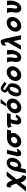

<svg xmlns="http://www.w3.org/2000/svg" viewBox="2766 -3498 902 6482"><g transform="rotate(-90 3217.0 -257.0)"><path d="M-4 172 258 -157Q233 -255 207 -302.5Q181 -350 140 -350L122 -349L152 -481Q173 -485 193 -485Q224 -485 249.5 -473Q275 -461 291 -445.5Q307 -430 322 -402.5Q337 -375 344.5 -357.5Q352 -340 362 -311Q365 -302 367 -297L518 -483H671L407 -153Q434 -51 460.5 -6Q487 39 525 39Q526 39 536 38L546 36L515 171Q490 174 472 174Q355 174 302 2L303 3Q300 -8 297 -15L149 172Z M607 161 696 -221Q705 -261 725 -302.5Q745 -344 777 -386.5Q809 -429 859.5 -455.5Q910 -482 969 -482Q1058 -482 1102.5 -410Q1147 -338 1123 -236Q1100 -138 1023.5 -64Q947 10 855 10Q814 10 780 -11L740 161ZM832 -235Q830 -231 828 -217Q819 -169 830.5 -134Q842 -99 880 -99Q913 -99 944 -133Q975 -167 991 -236Q1005 -298 992 -335Q980 -373 943 -373Q910 -373 879 -338.5Q848 -304 832 -235Z M1189 -140 1266 -473H1400L1331 -174Q1331 -173 1330 -172L1326 -153Q1320 -131 1329 -120Q1366 -120 1398 -136H1435Q1416 -68 1371 -29Q1326 10 1278 10Q1218 10 1196 -33.5Q1174 -77 1189 -140Z M1485 -230Q1508 -331 1594 -401.5Q1680 -472 1793 -472H2082L2051 -339H1963Q1981 -290 1967 -230Q1945 -133 1858.5 -61.5Q1772 10 1671 10Q1572 10 1517 -60Q1462 -130 1485 -230ZM1619 -231Q1617 -225 1617 -213Q1613 -175 1637.5 -149Q1662 -123 1702 -123Q1745 -123 1785 -154.5Q1825 -186 1835 -230Q1845 -275 1820 -306.5Q1795 -338 1751 -338Q1708 -338 1668 -307Q1628 -276 1619 -231Z M2144 -427Q2151 -443 2175 -451Q2223 -469 2300 -471H2637L2608 -348H2430L2393 -189L2391 -183Q2391 -182 2390.5 -179.5Q2390 -177 2389 -176V-170Q2383 -145 2393 -127.5Q2403 -110 2426 -110Q2443 -110 2462.5 -125Q2482 -140 2492 -172H2589Q2567 -91 2509 -42.5Q2451 6 2389 8Q2362 11 2331 2Q2292 -9 2270 -51Q2247 -99 2256 -164V-163Q2257 -169 2259 -180.5Q2261 -192 2262 -196L2298 -349Q2236 -349 2181 -318Z M2871 -500 2979 -688H3117L2952 -500ZM2641 -237Q2645 -254 2653 -275Q2686 -362 2767 -422Q2848 -482 2939 -482Q3041 -482 3093.5 -408.5Q3146 -335 3123 -236Q3100 -136 3013 -63Q2926 10 2825 10Q2726 10 2671.5 -61Q2617 -132 2641 -237ZM2773 -236Q2772 -233 2772 -227.5Q2772 -222 2771 -219Q2768 -178 2790.5 -150.5Q2813 -123 2855 -123Q2901 -123 2940 -157Q2979 -191 2990 -236Q3000 -281 2977 -315.5Q2954 -350 2908 -350Q2863 -350 2823.5 -315.5Q2784 -281 2773 -236Z M3214 -226 3220 -252Q3266 -409 3393 -446Q3339 -482 3334 -526Q3332 -542 3335 -556Q3340 -595 3374.5 -632Q3409 -669 3452 -679Q3469 -685 3487 -683Q3503 -683 3520.5 -675Q3538 -667 3553.5 -657Q3569 -647 3614 -616L3696 -560L3637 -487L3555 -542Q3495 -584 3484 -591Q3473 -598 3463 -598Q3449 -598 3436.5 -587Q3424 -576 3422 -564Q3417 -546 3439 -529Q3474 -502 3562 -446Q3564 -445 3566 -443.5Q3568 -442 3570 -441Q3588 -431 3600 -422.5Q3612 -414 3627.5 -389Q3643 -364 3646 -331Q3652 -285 3638 -224Q3611 -107 3540 -48.5Q3469 10 3371 10Q3260 10 3225 -56Q3190 -122 3214 -226ZM3332 -177Q3328 -160 3327 -155Q3324 -132 3327 -116Q3332 -79 3366 -75Q3381 -73 3396 -78Q3430 -89 3457.5 -126Q3485 -163 3499 -202.5Q3513 -242 3520 -284Q3529 -331 3516 -356Q3506 -376 3482 -377Q3467 -377 3460 -375Q3415 -365 3382 -306Q3349 -247 3332 -177Z M3731 -237Q3735 -254 3743 -275Q3776 -362 3857 -422Q3938 -482 4029 -482Q4131 -482 4183.5 -408.5Q4236 -335 4213 -236Q4190 -136 4103 -63Q4016 10 3915 10Q3816 10 3761.5 -61Q3707 -132 3731 -237ZM3863 -236Q3862 -233 3862 -227.5Q3862 -222 3861 -219Q3858 -178 3880.5 -150.5Q3903 -123 3945 -123Q3991 -123 4030 -157Q4069 -191 4080 -236Q4090 -281 4067 -315.5Q4044 -350 3998 -350Q3953 -350 3913.5 -315.5Q3874 -281 3863 -236Z M4354 -472H4514Q4522 -425 4522 -372Q4522 -331 4518 -302Q4514 -265 4504 -223Q4500 -200 4503 -172Q4507 -123 4540 -123Q4592 -123 4619 -217Q4625 -240 4628 -263.5Q4631 -287 4631.5 -303.5Q4632 -320 4630 -340Q4628 -360 4626.5 -369Q4625 -378 4621.5 -393Q4618 -408 4618 -409V-408Q4618 -450 4615 -472H4762Q4773 -410 4772 -344Q4771 -278 4750 -214.5Q4729 -151 4698 -101Q4667 -51 4617.5 -20Q4568 11 4510 11Q4455 11 4419.5 -20.5Q4384 -52 4372.5 -97.5Q4361 -143 4367 -196Q4368 -207 4373 -233Q4378 -259 4381.5 -285Q4385 -311 4384 -337Q4381 -396 4354 -472Z M4780 0 5012 -410 5026 -432Q5025 -432 5026 -433Q5031 -442 5031 -446V-450Q5033 -467 5032 -485Q5031 -503 5029 -518Q5027 -533 5018.5 -543Q5010 -553 4997 -553Q4982 -553 4959 -528Q4955 -522 4950 -517Q4945 -512 4944 -511L4945 -512Q4943 -510 4930 -499L4917 -488L4926 -624Q4984 -670 5034 -683Q5055 -687 5072 -684Q5099 -680 5117 -644.5Q5135 -609 5162 -501L5270 0H5124L5069 -255Q5050 -222 4996 -130.5Q4942 -39 4920 0Z M5397 -237Q5401 -254 5409 -275Q5442 -362 5523 -422Q5604 -482 5695 -482Q5797 -482 5849.5 -408.5Q5902 -335 5879 -236Q5856 -136 5769 -63Q5682 10 5581 10Q5482 10 5427.5 -61Q5373 -132 5397 -237ZM5529 -236Q5528 -233 5528 -227.5Q5528 -222 5527 -219Q5524 -178 5546.5 -150.5Q5569 -123 5611 -123Q5657 -123 5696 -157Q5735 -191 5746 -236Q5756 -281 5733 -315.5Q5710 -350 5664 -350Q5619 -350 5579.5 -315.5Q5540 -281 5529 -236Z M6020 -472H6180Q6188 -425 6188 -372Q6188 -331 6184 -302Q6180 -265 6170 -223Q6166 -200 6169 -172Q6173 -123 6206 -123Q6258 -123 6285 -217Q6291 -240 6294 -263.5Q6297 -287 6297.5 -303.5Q6298 -320 6296 -340Q6294 -360 6292.5 -369Q6291 -378 6287.5 -393Q6284 -408 6284 -409V-408Q6284 -450 6281 -472H6428Q6439 -410 6438 -344Q6437 -278 6416 -214.5Q6395 -151 6364 -101Q6333 -51 6283.5 -20Q6234 11 6176 11Q6121 11 6085.5 -20.5Q6050 -52 6038.5 -97.5Q6027 -143 6033 -196Q6034 -207 6039 -233Q6044 -259 6047.5 -285Q6051 -311 6050 -337Q6047 -396 6020 -472Z"/></g></svg>

Font: Coval
Style: ExtraBold Italic
Weight: 800
Foundry: Context Ltd
Version: Version 001.000